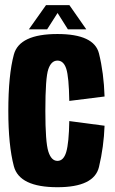

<svg xmlns="http://www.w3.org/2000/svg" viewBox="-20 -738 456 762"><path d="M208 5Q57 5 35 -78.2Q13 -161.5 13 -297.5Q13 -440 35 -521.5Q57 -603 208 -603Q353.5 -603 372.8 -525.8Q392 -448.5 395 -355L255 -337.5Q253.5 -432.5 243 -465Q232.5 -497.5 208 -497.5Q183.5 -497.5 171.8 -463.5Q160 -429.5 160 -297.5Q160 -174 171.8 -136.8Q183.5 -99.5 208 -99.5Q232.5 -99.5 243 -135.2Q253.5 -171 255 -257.5L395 -239Q392 -155.5 372.8 -75.2Q353.5 5 208 5ZM94.5 -621.5 162.5 -717.5H255.5L322.5 -621.5H249.5L208.5 -686.5L167 -621.5Z"/></svg>

Font: Anybody Condensed Regular
Style: Bold
Weight: 700
Width: 3
Designer: Tyler Finck
Foundry: Etcetera Type Company
Version: Version 1.010; ttfautohint (v1.8.3) -l 8 -r 50 -G 200 -x 14 